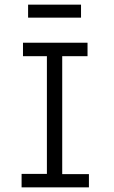

<svg xmlns="http://www.w3.org/2000/svg" viewBox="-20 -807 490 827"><path d="M73 0V-58H182V-565H79V-623H357V-565H248V-57H363V0ZM101 -731V-787H329V-731Z"/></svg>

Font: Inconsolata SemiCondensed
Style: Regular
Weight: 400
Width: 4
Monospace: yes
Designer: Raph Levien, Cyreal, Brenton Simpson
Foundry: Raph Levien, Cyreal, Google
Version: Version 3.000; ttfautohint (v1.8.2.53-6de2)